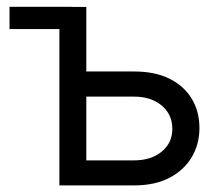

<svg xmlns="http://www.w3.org/2000/svg" viewBox="-20 -561 672 581"><path d="M8.8 -473.1V-540.5H196.8V-473.1ZM228.5 -344.7H386.2Q448.7 -344.7 492.9 -322.8Q537.1 -300.8 560.3 -262.2Q583.5 -223.6 583.5 -173.8Q583.5 -124.5 560.1 -85.2Q536.6 -45.9 492.7 -22.9Q448.7 0 386.2 0H159.7V-540H241.2V-75.7H385.7Q437 -75.7 469.2 -102.1Q501.5 -128.4 501.5 -170.9Q501.5 -214.8 469.2 -241.7Q437 -268.6 385.7 -268.6H228.5Z"/></svg>

Font: V-Inter
Style: Regular-375
Weight: 375
Designer: Rasmus Andersson
Foundry: rsms
Version: Version 4.000;git-4146feb